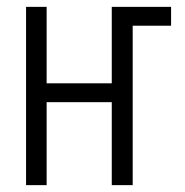

<svg xmlns="http://www.w3.org/2000/svg" viewBox="-20 -540 540 560"><path d="M56 0V-520H116V-297H306V-520H479V-465H367V0H306V-242H116V0Z"/></svg>

Font: Iosevka Curly Light
Style: Regular
Weight: 300
Monospace: yes
Designer: Belleve Invis
Foundry: Belleve Invis
Version: Version 22.1.2; ttfautohint (v1.8.4)